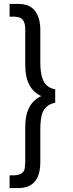

<svg xmlns="http://www.w3.org/2000/svg" viewBox="-20 -749 374 981"><path d="M29 212V147H45Q93 147 104 120Q106 115 107 104.5Q108 94 109 80V-101Q109 -221 191 -258Q109 -295 109 -416V-597Q109 -647 83 -658Q69 -664 45 -664H29V-729H76Q159 -729 180 -648Q186 -625 186 -598V-431Q186 -337 222 -310Q238 -297 262 -293V-224Q210 -214 195 -167Q186 -138 186 -86V81Q186 185 113 207Q95 212 76 212Z"/></svg>

Font: Ekushey Lalsalu
Style: Regular
Weight: 400
Designer: Al Mamun Sumon
Foundry: Al Mamun Sumon
Version: Version 1.0